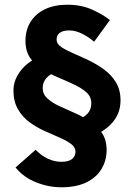

<svg xmlns="http://www.w3.org/2000/svg" viewBox="-20 -710 568 814"><path d="M240 84Q186 84 133 63Q80 42 46 0L131 -75Q155 -50 183 -37Q211 -24 240 -24Q271 -24 285.5 -36Q300 -48 300 -67Q300 -86 281 -100Q262 -114 232 -127Q202 -140 168.5 -155Q135 -170 105 -192Q75 -214 56 -247Q37 -280 37 -326Q37 -372 69 -412Q101 -452 153 -471L226 -409Q194 -398 177.5 -380Q161 -362 161 -337Q161 -311 180.5 -293Q200 -275 231 -260.5Q262 -246 296.5 -231Q331 -216 362 -195.5Q393 -175 412.5 -146Q432 -117 432 -74Q432 -29 410 7Q388 43 345.5 63.5Q303 84 240 84ZM384 -137 301 -198Q335 -211 351 -228Q367 -245 367 -272Q367 -300 347 -318Q327 -336 295.5 -351Q264 -366 228 -381Q192 -396 160 -415.5Q128 -435 108 -464Q88 -493 88 -537Q88 -582 109 -616.5Q130 -651 170 -670.5Q210 -690 266 -690Q324 -690 370 -669.5Q416 -649 446 -625L379 -533Q356 -553 328 -567Q300 -581 274 -581Q247 -581 233.5 -571Q220 -561 220 -542Q220 -524 240 -510.5Q260 -497 290.5 -484Q321 -471 355.5 -454.5Q390 -438 421 -415.5Q452 -393 471.5 -361Q491 -329 491 -284Q491 -251 478.5 -224Q466 -197 442 -175.5Q418 -154 384 -137Z"/></svg>

Font: Source Sans 3
Style: Bold
Weight: 700
Designer: Paul D. Hunt
Foundry: Adobe
Version: Version 3.052;hotconv 1.1.0;makeotfexe 2.6.0